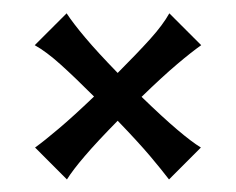

<svg xmlns="http://www.w3.org/2000/svg" viewBox="-20 -411 361 294"><path d="M33.2 -341.8 82 -390.6Q92.3 -375 110.6 -353.3Q128.9 -331.5 160.2 -299.3Q190.4 -329.6 210 -351.3Q229.5 -373 239.3 -390.6L288.1 -341.8Q272.9 -331.1 251.2 -312.7Q229.5 -294.4 196.8 -262.7Q229.5 -231 251.5 -212.4Q273.4 -193.8 287.6 -185.1L238.8 -136.2Q228 -150.4 209.5 -172.4Q190.9 -194.3 160.2 -226.1Q128.4 -193.8 109.9 -172.1Q91.3 -150.4 82.5 -136.2L33.7 -185.1Q47.9 -195.3 69.8 -213.9Q91.8 -232.4 124 -263.2Q94.2 -293 72.5 -312.5Q50.8 -332 33.2 -341.8Z"/></svg>

Font: Smythe
Style: Regular
Weight: 400
Version: Version 1.000